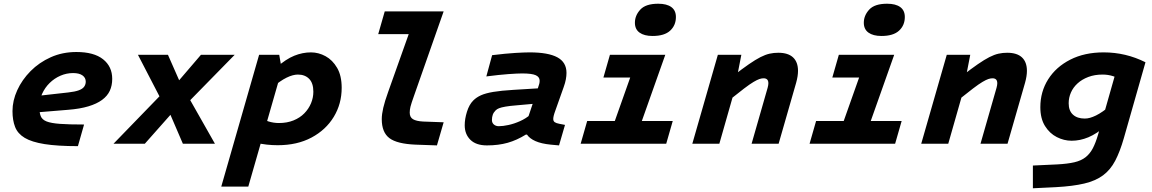

<svg xmlns="http://www.w3.org/2000/svg" viewBox="-20 -771 6180 1030"><path d="M372 -379Q337 -379 304.5 -365Q272 -351 246.5 -326Q221 -301 206 -268Q191 -235 191 -197Q191 -167 198.5 -148Q206 -129 230 -119.5Q254 -110 302 -106.5Q350 -103 431 -103L398 13Q288 13 219 2Q150 -9 112.5 -31.5Q75 -54 61 -90Q47 -126 47 -175Q47 -231 72.5 -287Q98 -343 144 -389.5Q190 -436 252.5 -464Q315 -492 390 -492Q484 -492 533 -453Q582 -414 582 -348Q582 -312 569 -284Q556 -256 527.5 -235Q499 -214 454 -200.5Q409 -187 346 -182L139 -165L167 -255L346 -275Q382 -279 402.5 -286.5Q423 -294 431.5 -306Q440 -318 440 -333Q440 -354 422.5 -366.5Q405 -379 372 -379Z M589 0 842 -261H873L1058 -477H1239L995 -228H959L757 0ZM1133 0H961L863 -228H849L720 -477H881L976 -261H985Z M1167 230 1370 -477H1478L1489 -413V-386L1312 230ZM1372 -144Q1393 -128 1420.5 -119.5Q1448 -111 1476 -111Q1520 -111 1554.5 -125Q1589 -139 1612.5 -163Q1636 -187 1648.5 -217Q1661 -247 1661 -279Q1661 -325 1638.5 -348Q1616 -371 1578 -371Q1565 -371 1550 -367Q1535 -363 1517.5 -354.5Q1500 -346 1480 -332Q1460 -318 1436 -298L1464 -410Q1514 -454 1558.5 -472Q1603 -490 1648 -490Q1689 -490 1726.5 -469.5Q1764 -449 1788.5 -407Q1813 -365 1813 -300Q1813 -214 1770.5 -144Q1728 -74 1651 -33Q1574 8 1470 8Q1409 8 1354.5 -5Q1300 -18 1246 -45Z M2044 -710H2283L2248 -588H2009ZM2062 -277 2216 -710H2360L2201 -257Q2186 -215 2182 -198.5Q2178 -182 2178 -167Q2178 -142 2195.5 -131.5Q2213 -121 2250 -119L2360 -115L2324 9L2210 5Q2110 1 2069 -30Q2028 -61 2028 -132Q2028 -158 2036 -192.5Q2044 -227 2062 -277Z M2656 -94Q2678 -94 2708 -100.5Q2738 -107 2769.5 -121Q2801 -135 2825 -156L2807 -49H2801Q2753 -19 2703.5 -5Q2654 9 2592 9Q2534 9 2503.5 -21Q2473 -51 2473 -99Q2473 -133 2485 -171.5Q2497 -210 2519 -232Q2536 -249 2560.5 -260Q2585 -271 2626.5 -278Q2668 -285 2735 -289L2882 -298L2852 -215L2752 -206Q2714 -203 2691.5 -199Q2669 -195 2657.5 -190.5Q2646 -186 2639 -179Q2628 -168 2623.5 -155.5Q2619 -143 2619 -127Q2619 -112 2629.5 -103Q2640 -94 2656 -94ZM2960 -180Q2953 -161 2950.5 -150.5Q2948 -140 2948 -133Q2948 -121 2956 -115.5Q2964 -110 2980 -107L3011 -101L2979 9L2935 5Q2884 0 2852.5 -14Q2821 -28 2807 -49V-123L2863 -290Q2871 -313 2873 -321.5Q2875 -330 2875 -338Q2875 -358 2854 -367.5Q2833 -377 2781 -377Q2756 -377 2707.5 -373.5Q2659 -370 2589 -361L2620 -475Q2694 -484 2743.5 -487Q2793 -490 2821 -490Q2921 -490 2970 -463.5Q3019 -437 3019 -380Q3019 -364 3015.5 -345Q3012 -326 3004 -304Z M3404 -477H3549L3380 0H3235ZM3252 -477H3481L3446 -355H3217ZM3130 -122H3589L3554 0H3095ZM3481 -578Q3436 -578 3411 -596Q3386 -614 3386 -649Q3386 -688 3415 -719.5Q3444 -751 3511 -751Q3557 -751 3581.5 -733Q3606 -715 3606 -680Q3606 -635 3575 -606.5Q3544 -578 3481 -578Z M3957 -477 3929 -333H3934L3839 0H3694L3831 -477ZM3890 -232 3913 -364Q3962 -402 3997.5 -426.5Q4033 -451 4059.5 -464.5Q4086 -478 4108.5 -483Q4131 -488 4155 -488Q4208 -488 4234.5 -463Q4261 -438 4261 -391Q4261 -377 4258.5 -361Q4256 -345 4251 -327L4157 0H4012L4098 -300Q4100 -307 4101 -313.5Q4102 -320 4102 -324Q4102 -338 4095.5 -344.5Q4089 -351 4076 -351Q4066 -351 4054 -347Q4042 -343 4022.5 -331.5Q4003 -320 3971.5 -296Q3940 -272 3890 -232Z M4632 -477H4777L4608 0H4463ZM4480 -477H4709L4674 -355H4445ZM4358 -122H4817L4782 0H4323ZM4709 -578Q4664 -578 4639 -596Q4614 -614 4614 -649Q4614 -688 4643 -719.5Q4672 -751 4739 -751Q4785 -751 4809.5 -733Q4834 -715 4834 -680Q4834 -635 4803 -606.5Q4772 -578 4709 -578Z M5185 -477 5157 -333H5162L5067 0H4922L5059 -477ZM5118 -232 5141 -364Q5190 -402 5225.5 -426.5Q5261 -451 5287.5 -464.5Q5314 -478 5336.5 -483Q5359 -488 5383 -488Q5436 -488 5462.5 -463Q5489 -438 5489 -391Q5489 -377 5486.5 -361Q5484 -345 5479 -327L5385 0H5240L5326 -300Q5328 -307 5329 -313.5Q5330 -320 5330 -324Q5330 -338 5323.5 -344.5Q5317 -351 5304 -351Q5294 -351 5282 -347Q5270 -343 5250.5 -331.5Q5231 -320 5199.5 -296Q5168 -272 5118 -232Z M5871 -50 5985 -451 6114 -437H6125L6009 -30Q5988 43 5962.5 91.5Q5937 140 5897.5 169.5Q5858 199 5797 213.5Q5736 228 5645 233L5521 239V117L5651 111Q5707 108 5743.5 99.5Q5780 91 5803.5 72.5Q5827 54 5842.5 24.5Q5858 -5 5871 -50ZM5999 -338Q5978 -354 5951 -362.5Q5924 -371 5895 -371Q5852 -371 5818 -358Q5784 -345 5760.5 -323.5Q5737 -302 5725 -274.5Q5713 -247 5713 -217Q5713 -177 5736 -156Q5759 -135 5799 -135Q5813 -135 5827.5 -139Q5842 -143 5859.5 -151.5Q5877 -160 5897 -174Q5917 -188 5941 -208L5913 -96Q5863 -53 5818.5 -34.5Q5774 -16 5729 -16Q5688 -16 5649.5 -35.5Q5611 -55 5586 -95Q5561 -135 5561 -196Q5561 -279 5603 -345.5Q5645 -412 5721.5 -451Q5798 -490 5901 -490Q6019 -490 6125 -437Z"/></svg>

Font: Intel One Mono Light
Style: Italic
Weight: 300
Italic angle: -16°
Monospace: yes
Designer: Fred Shallcrass
Foundry: Frere-Jones Type LLC
Version: Version 1.004